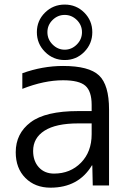

<svg xmlns="http://www.w3.org/2000/svg" viewBox="-20 -823 573 852"><path d="M386.7 -330.1V-357.4Q386.7 -418 358.9 -442.4Q331.1 -466.8 259.8 -466.8Q175.8 -466.8 79.1 -428.7V-498Q168.9 -530.3 259.8 -530.3Q375 -530.3 419.4 -488.3Q463.9 -446.3 463.9 -336.9V0H391.6L389.6 -88.9H387.7Q328.1 9.8 204.1 9.8Q135.7 9.8 92.8 -33.2Q49.8 -76.2 49.8 -147.5Q49.8 -230.5 115.7 -280.3Q181.6 -330.1 327.1 -330.1ZM386.7 -275.4H327.1Q228.5 -275.4 177.7 -243.2Q127 -210.9 127 -153.3Q127 -108.4 152.3 -80.6Q177.7 -52.7 219.7 -52.7Q292 -52.7 339.4 -101.1Q386.7 -149.4 386.7 -227.5ZM354 -767.1Q389.6 -731.4 389.6 -680.2Q389.6 -628.9 354 -592.8Q318.4 -556.6 267.1 -556.6Q215.8 -556.6 179.7 -592.8Q143.6 -628.9 143.6 -680.2Q143.6 -731.4 179.7 -767.1Q215.8 -802.7 267.1 -802.7Q318.4 -802.7 354 -767.1ZM320.8 -625.5Q343.8 -648.4 343.8 -680.2Q343.8 -711.9 320.8 -734.4Q297.9 -756.8 267.1 -756.8Q236.3 -756.8 213.4 -734.4Q190.4 -711.9 190.4 -680.2Q190.4 -648.4 213.4 -625.5Q236.3 -602.5 267.1 -602.5Q297.9 -602.5 320.8 -625.5Z"/></svg>

Font: Mgen+ 1c regular
Style: Regular
Weight: 400
Designer: [Source Han Sans]
Ryoko NISHIZUKA  (kana & ideographs); Paul D. Hunt (Latin, Greek & Cyrillic); Wenlong ZHANG  (bopomofo
Version: Version 1.059.20150602